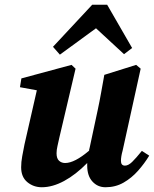

<svg xmlns="http://www.w3.org/2000/svg" viewBox="-20 -773 648 808"><path d="M424 15Q391 15 369 -9Q347 -33 347 -76Q347 -79 347 -82Q347 -85 347 -87Q299 -38 250 -11.5Q201 15 156 15Q121 15 95 -6.5Q69 -28 69 -69Q69 -91 73.5 -115.5Q78 -140 83 -165L135 -393L64 -406L70 -443L281 -500L298 -484L230 -195Q226 -176 222 -159Q218 -142 218 -128Q218 -106 228.5 -96.5Q239 -87 254 -87Q294 -87 355 -139Q355 -142 355.5 -144.5Q356 -147 357 -150L391 -309Q399 -346 405.5 -383Q412 -420 419 -458L553 -500L572 -484L496 -139Q489 -114 489 -96Q489 -76 506 -76Q520 -76 536 -91.5Q552 -107 577 -138L608 -118Q588 -85 561 -54.5Q534 -24 500 -4.5Q466 15 424 15ZM502 -545 384 -654 232 -543 203 -576 368 -753H431L536 -571Z"/></svg>

Font: Source Serif Pro
Style: Bold Italic
Weight: 700
Italic angle: -12°
Designer: Frank Grießhammer
Foundry: Adobe Systems Incorporated
Version: Version 3.001;hotconv 1.0.111;makeotfexe 2.5.65597